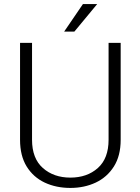

<svg xmlns="http://www.w3.org/2000/svg" viewBox="-20 -924 698 954"><path d="M519.5 -710.9H579.6V-229.5Q579.6 -149.9 545.9 -96.7Q512.2 -43.5 455.6 -16.8Q398.9 9.8 329.6 9.8Q258.8 9.8 202.1 -16.8Q145.5 -43.5 112.5 -96.7Q79.6 -149.9 79.6 -229.5V-710.9H139.2V-229.5Q139.2 -136.7 193.1 -89.1Q247.1 -41.5 329.6 -41.5Q412.6 -41.5 466.1 -89.1Q519.5 -136.7 519.5 -229.5ZM298.8 -767.1 392.1 -903.8H462.9L349.6 -767.1Z"/></svg>

Font: Vazirmatn RD ExtraLight
Style: Regular
Weight: 200
Designer: Saber Rastikerdar
Foundry: Saber Rastikerdar
Version: Version 32.102